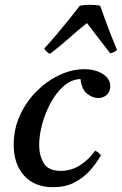

<svg xmlns="http://www.w3.org/2000/svg" viewBox="-20 -767 507 799"><path d="M201 12Q124 12 80.5 -36Q37 -84 37 -165Q37 -230 63 -287Q89 -344 132 -387Q175 -430 227 -454.5Q279 -479 330 -479Q377 -479 408 -459Q439 -439 439 -408Q439 -387 425 -373Q411 -359 388 -359Q366 -359 343 -376.5Q320 -394 315 -438Q278 -437 246.5 -410Q215 -383 192 -341Q169 -299 156 -252Q143 -205 143 -163Q143 -120 162 -88Q181 -56 233 -56Q276 -56 312.5 -79Q349 -102 376 -140Q392 -132 400 -121Q381 -87 353.5 -56.5Q326 -26 288.5 -7Q251 12 201 12ZM467 -559Q461 -553 454 -550Q447 -547 439 -545Q414 -577 388.5 -610Q363 -643 342 -671Q306 -643 267 -608Q228 -573 188 -543Q182 -545 174.5 -552Q167 -559 164 -565Q188 -591 216 -624Q244 -657 270 -689.5Q296 -722 312 -743Q329 -747 355 -747Q381 -747 397 -743Q406 -717 418 -684Q430 -651 443 -618Q456 -585 467 -559Z"/></svg>

Font: Tiro Kannada
Style: Italic
Weight: 400
Italic angle: -11°
Designer: Kannada: John Hudson & Fiona Ross, assisted by Kaja Sojewska. Latin: John Hudson with Paul Hanslow, assisted by Kaja Soj
Foundry: Tiro Typeworks Ltd.
Version: Version 1.52